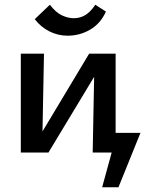

<svg xmlns="http://www.w3.org/2000/svg" viewBox="-20 -645 614 812"><path d="M446 0V-83H574L531 0ZM412 147 475 -83H574L481 147ZM372 0 380 -418H469V0ZM68 0V-418H166L158 0ZM132 0V-43L357 -418H410V-373L185 0ZM266 -494Q225 -494 188.5 -512.5Q152 -531 127 -564L191 -625Q216 -592 242 -580Q268 -568 291 -568Q320 -568 342 -582Q364 -596 383 -625L428 -596Q405 -545 361 -519.5Q317 -494 266 -494Z"/></svg>

Font: Ysabeau Office SemiBold
Style: Regular
Weight: 600
Designer: Christian Thalmann (Catharsis Fonts)
Version: Version 2.001;gftools[0.9.30]; featfreeze: tnum,lnum,ss02